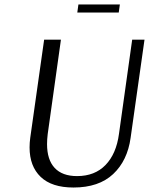

<svg xmlns="http://www.w3.org/2000/svg" viewBox="-20 -827 665 857"><path d="M510 -771H325L330 -807H515ZM308 10Q211 10 161.5 -37.5Q112 -85 112 -169Q112 -190 115 -212L177 -650H252L193 -229Q190 -205 190 -184Q190 -114 224 -77.5Q258 -41 324 -41Q403 -41 451 -90.5Q499 -140 511 -229L570 -650H625L563 -212Q549 -110 485 -50Q421 10 308 10Z"/></svg>

Font: Arsenal
Style: Italic
Weight: 400
Italic angle: -9.10001°
Designer: Andrij Shevchenko
Foundry: Stairsfor
Version: Version 2.001;PS 002.001;hotconv 1.0.88;makeotf.lib2.5.64775